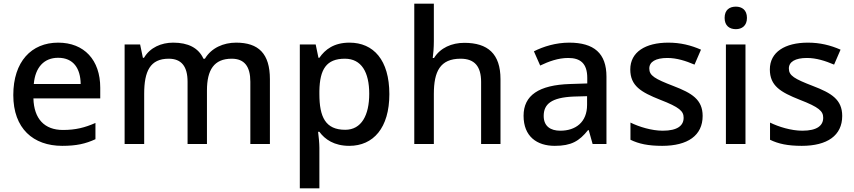

<svg xmlns="http://www.w3.org/2000/svg" viewBox="-20 -780 4625 1040"><path d="M295 -549C150 -549 52 -446 52 -265C52 -84 160 10 317 10C393 10 443 -1 497 -26V-114C440 -89 390 -76 321 -76C221 -76 164 -136 161 -247H523V-305C523 -455 436 -549 295 -549ZM295 -467C378 -467 416 -409 417 -325H163C171 -416 219 -467 295 -467Z M1259 -549C1191 -549 1125 -521 1090 -462H1082C1055 -521 999 -549 918 -549C854 -549 793 -523 760 -467H754L739 -539H655V0H761V-272C761 -394 793 -462 894 -462C963 -462 996 -420 996 -337V0H1101V-290C1101 -401 1139 -462 1235 -462C1304 -462 1336 -420 1336 -337V0H1442V-351C1442 -490 1380 -549 1259 -549Z M1873 -549C1789 -549 1741 -512 1710 -467H1705L1690 -539H1604V240H1710V20C1710 -5 1706 -42 1703 -66H1710C1740 -25 1790 10 1872 10C2002 10 2089 -87 2089 -270C2089 -455 2003 -549 1873 -549ZM1848 -462C1938 -462 1980 -389 1980 -272C1980 -156 1938 -77 1850 -77C1743 -77 1710 -146 1710 -271V-287C1712 -405 1748 -462 1848 -462Z M2330 -557V-760H2224V0H2330V-271C2330 -393 2364 -462 2475 -462C2551 -462 2586 -420 2586 -336V0H2691V-351C2691 -489 2622 -548 2495 -548C2427 -548 2365 -521 2331 -466H2324C2327 -487 2330 -523 2330 -557Z M3063 -549C2991 -549 2923 -528 2872 -502L2906 -425C2952 -447 3003 -466 3058 -466C3123 -466 3161 -437 3161 -358V-328L3069 -325C2898 -320 2816 -263 2816 -153C2816 -41 2888 10 2985 10C3075 10 3118 -16 3165 -75H3169L3190 0H3265V-365C3265 -491 3198 -549 3063 -549ZM3088 -257 3160 -259V-212C3160 -118 3098 -72 3015 -72C2962 -72 2925 -96 2925 -152C2925 -215 2965 -252 3088 -257Z M3786 -152C3786 -241 3727 -276 3628 -314C3527 -353 3497 -370 3497 -409C3497 -445 3531 -466 3595 -466C3646 -466 3695 -450 3742 -430L3777 -511C3722 -535 3666 -549 3600 -549C3476 -549 3394 -498 3394 -404C3394 -315 3452 -281 3555 -240C3661 -199 3683 -178 3683 -142C3683 -100 3650 -72 3570 -72C3510 -72 3442 -93 3395 -116V-23C3440 -1 3491 10 3567 10C3705 10 3786 -46 3786 -152Z M3966 -744C3932 -744 3905 -727 3905 -683C3905 -640 3932 -622 3966 -622C3998 -622 4026 -640 4026 -683C4026 -727 3998 -744 3966 -744ZM4018 -539H3912V0H4018Z M4542 -152C4542 -241 4483 -276 4384 -314C4283 -353 4253 -370 4253 -409C4253 -445 4287 -466 4351 -466C4402 -466 4451 -450 4498 -430L4533 -511C4478 -535 4422 -549 4356 -549C4232 -549 4150 -498 4150 -404C4150 -315 4208 -281 4311 -240C4417 -199 4439 -178 4439 -142C4439 -100 4406 -72 4326 -72C4266 -72 4198 -93 4151 -116V-23C4196 -1 4247 10 4323 10C4461 10 4542 -46 4542 -152Z"/></svg>

Font: Noto Sans Bassa Vah Medium
Style: Regular
Weight: 500
Designer: Monotype Design Team
Foundry: Monotype Imaging Inc.
Version: Version 2.002